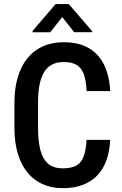

<svg xmlns="http://www.w3.org/2000/svg" viewBox="-20 -932 609 961"><path d="M413.1 -231.9H531.2Q527.8 -154.8 500 -100.8Q472.2 -46.9 420.2 -18.6Q368.2 9.8 293.5 9.8Q236.8 9.8 192.1 -10.7Q147.5 -31.2 116.2 -70.1Q85 -108.9 68.6 -165Q52.2 -221.2 52.2 -292.5V-418.5Q52.2 -489.7 69.1 -545.9Q85.9 -602.1 117.7 -641.1Q149.4 -680.2 195.1 -700.4Q240.7 -720.7 298.3 -720.7Q372.1 -720.7 422.4 -692.4Q472.7 -664.1 500 -609.4Q527.3 -554.7 531.7 -476.1H413.6Q411.1 -529.3 399.2 -561.3Q387.2 -593.3 363 -607.4Q338.9 -621.6 298.3 -621.6Q264.6 -621.6 240.5 -608.9Q216.3 -596.2 200.9 -571Q185.5 -545.9 178 -508.1Q170.4 -470.2 170.4 -419.4V-292.5Q170.4 -243.7 176.8 -206.1Q183.1 -168.5 197.3 -142.3Q211.4 -116.2 234.9 -102.8Q258.3 -89.4 293.5 -89.4Q335.4 -89.4 360.6 -102.5Q385.7 -115.7 397.9 -147Q410.2 -178.2 413.1 -231.9ZM324.2 -911.6 440.9 -776.4V-771H351.1L291.5 -846.7L231.4 -770.5H143.1V-777.3L258.3 -911.6Z"/></svg>

Font: Roboto Condensed Medium
Style: Regular
Weight: 500
Designer: Christian Robertson
Foundry: Google
Version: Version 3.0